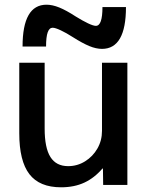

<svg xmlns="http://www.w3.org/2000/svg" viewBox="-20 -787 639 817"><path d="M240 10Q148 10 105 -46Q62 -102 62 -220V-520H170V-240Q170 -158 194.5 -119Q219 -80 270 -80Q309 -80 342 -100.5Q375 -121 394.5 -155Q414 -189 414 -230V-520H522V0H419L418 -70H416Q382 -30 339 -10Q296 10 240 10ZM414 -579Q389 -579 360 -591Q331 -603 290 -629Q262 -647 238.5 -658Q215 -669 204 -669Q190 -669 183 -649.5Q176 -630 176 -589H76Q76 -767 178 -767Q203 -767 232.5 -755Q262 -743 302 -717Q331 -699 354 -688Q377 -677 388 -677Q402 -677 409 -697Q416 -717 416 -757H516Q516 -579 414 -579Z"/></svg>

Font: M PLUS 2 Medium
Style: Regular
Weight: 500
Designer: Coji Morishita
Foundry: UNDERFOREST DESIGN
Version: Version 1.001